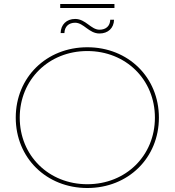

<svg xmlns="http://www.w3.org/2000/svg" viewBox="-20 -940 876 963"><path d="M418 3C623 3 777 -148 777 -350C777 -552 623 -703 418 -703C213 -703 59 -552 59 -350C59 -148 213 3 418 3ZM418 -16C225 -16 79 -159 79 -350C79 -541 225 -684 418 -684C611 -684 757 -541 757 -350C757 -159 611 -16 418 -16ZM479 -772C522 -772 551 -799 552 -841H533C532 -809 511 -791 479 -791C436 -791 410 -845 357 -845C314 -845 285 -817 284 -774H303C304 -807 325 -826 357 -826C400 -826 426 -772 479 -772ZM554 -900V-920H282V-900Z"/></svg>

Font: Montserrat-Alt1 Thin
Style: Regular
Weight: 100
Designer: Differentunic
Foundry: Differentunic
Version: Version 7.222